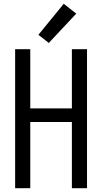

<svg xmlns="http://www.w3.org/2000/svg" viewBox="-20 -995 540 1015"><path d="M60 0V-735H140V-422H360V-735H440V0H360V-350H140V0ZM238 -768 183 -811 317 -975 383 -923Z"/></svg>

Font: Iosevka SS08
Style: Regular
Weight: 400
Monospace: yes
Designer: Belleve Invis
Foundry: Belleve Invis
Version: 2.1.0; ttfautohint (v1.8.2)